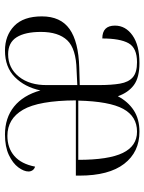

<svg xmlns="http://www.w3.org/2000/svg" viewBox="78 -662 594 791"><g transform="rotate(90 375.5 -267.0)"><path d="M189 10Q127 10 87.5 -28Q48 -66 48 -142Q48 -219 100 -256Q152 -293 259 -296L331 -298V-377Q331 -429 325 -464Q319 -499 299 -516.5Q279 -534 237 -534Q178 -534 158.5 -499Q139 -464 139 -391Q86 -391 86 -443Q86 -487 126.5 -515.5Q167 -544 240 -544Q300 -544 331 -521Q362 -498 377 -455Q399 -497 435 -520.5Q471 -544 523 -544Q607 -544 655.5 -481Q704 -418 704 -297V-282H394Q395 -129 432.5 -64.5Q470 0 540 0Q590 0 623 -28.5Q656 -57 667 -114Q677 -111 682 -103.5Q687 -96 687 -87Q687 -68 670 -45Q653 -22 619 -6Q585 10 535 10Q466 10 419.5 -27.5Q373 -65 353 -136Q339 -71 298 -30.5Q257 10 189 10ZM639 -292Q639 -417 610.5 -475.5Q582 -534 523 -534Q460 -534 429 -477Q398 -420 395 -292ZM204 -3Q261 -3 296.5 -47.5Q332 -92 331 -164V-288L269 -285Q181 -283 146.5 -246.5Q112 -210 112 -138Q112 -73 134 -38Q156 -3 204 -3Z"/></g></svg>

Font: Noto Serif Display SemiCondensed Light
Style: Regular
Weight: 300
Width: 4
Designer: Monotype Design Team
Foundry: Monotype Imaging Inc.
Version: Version 2.009